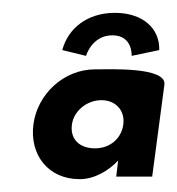

<svg xmlns="http://www.w3.org/2000/svg" viewBox="-20 -275 276 299"><path d="M92 -81C95 -103 116 -119 138 -119C160 -119 175 -103 172 -81C169 -59 151 -44 128 -44C103 -44 89 -59 92 -81ZM236 -143C240 -171 151 -167 128 -167C79 -167 38 -128 32 -81C26 -34 55 4 104 4C127 4 149 -9 164 -25L161 0H217ZM114 -188C114 -188 123 -220 155 -220C187 -220 185 -188 185 -188L228 -197C229 -231 202 -255 159 -255C116 -255 86 -231 77 -197Z"/></svg>

Font: Hussar Tani
Style: DwaKurs
Weight: 700
Foundry: Cannot Into Space Fonts
Version: Version 0.92